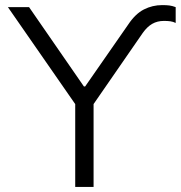

<svg xmlns="http://www.w3.org/2000/svg" viewBox="-20 -733 709 753"><path d="M275 0V-367L288 -306L11 -705H94L309 -394H314L483 -637Q511 -679 544.5 -696Q578 -713 616 -713Q633 -713 644.5 -711.5Q656 -710 669 -705V-643Q659 -648 648 -649.5Q637 -651 623 -651Q597 -651 577 -639.5Q557 -628 540 -604L334 -306L347 -367V0Z"/></svg>

Font: Nunito Sans 6pt Light
Style: Regular
Weight: 300
Version: Version 3.101;gftools[0.9.27]